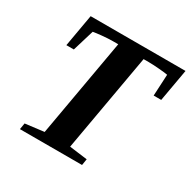

<svg xmlns="http://www.w3.org/2000/svg" viewBox="-148 -799 940 944"><g transform="rotate(30 322.0 -327.5)"><path d="M81.5 0 87.4 -35.6 193.8 -48.8 291.5 -603H261.7Q234.4 -603 200.4 -599.6Q166.5 -596.2 151.9 -593.3L115.2 -471.7H72.8L105 -654.8H643.6L611.3 -471.7H568.4L574.7 -593.3Q561 -596.2 524.7 -599.1Q488.3 -602.1 464.8 -602.1H436L338.4 -48.8L439.9 -35.6L434.1 0Z"/></g></svg>

Font: Liberation Serif
Style: Bold Italic
Weight: 700
Italic angle: -16.333°
Designer: Steve Matteson
Foundry: Ascender Corporation
Version: Version 2.1.5